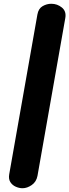

<svg xmlns="http://www.w3.org/2000/svg" viewBox="-20 -999 368 1019"><path d="M99.5 0Q82 0 63.8 -8Q45.5 -16 35 -32.5Q24.5 -49 29 -74.5L178.5 -922Q184 -953.5 206 -966.2Q228 -979 252.5 -979Q284 -979 308.5 -959Q333 -939 326.5 -903L179 -66Q173 -34 148.5 -17Q124 0 99.5 0Z"/></svg>

Font: Edu QLD Hand
Style: Regular
Weight: 400
Designer: Tina and Corey Anderson, Eben Sorkin
Foundry: Sorkin Type Co.
Version: Version 2.000